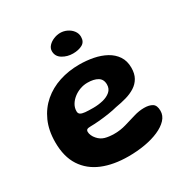

<svg xmlns="http://www.w3.org/2000/svg" viewBox="-165 -802 927 969"><g transform="rotate(-30 298.0 -317.0)"><path d="M308 39.5Q221.5 39.5 157.2 13Q93 -13.5 57.5 -68Q22 -122.5 22 -206.5Q22 -275.5 45.5 -327.8Q69 -380 110.2 -415.5Q151.5 -451 206 -468.8Q260.5 -486.5 322 -486.5Q364 -486.5 403.5 -478.8Q443 -471 474.5 -453.8Q506 -436.5 524.5 -408.8Q543 -381 543 -341.5Q543 -306.5 529.5 -283Q516 -259.5 492.8 -244.8Q469.5 -230 439.8 -221.5Q410 -213 376.5 -207.5Q356 -202 325.5 -197.2Q295 -192.5 265.5 -190Q236 -187.5 217 -187.5Q202 -187.5 196 -183.8Q190 -180 190 -170Q190 -161 195 -149.2Q200 -137.5 209.5 -127Q226 -108 248.8 -101.5Q271.5 -95 304 -95Q338 -95 371.2 -104.8Q404.5 -114.5 435.8 -124Q467 -133.5 496.5 -133.5Q526 -133.5 543.8 -122.5Q561.5 -111.5 561.5 -79.5Q561.5 -51.5 541 -29.5Q520.5 -7.5 485.2 8Q450 23.5 404.2 31.5Q358.5 39.5 308 39.5ZM276 -261.5Q305 -261.5 332 -268Q359 -274.5 376.5 -289.5Q394 -304.5 394 -329.5Q394 -360 371.8 -373.2Q349.5 -386.5 312.5 -386.5Q290 -386.5 268.8 -378.8Q247.5 -371 230.5 -357.5Q213.5 -344 203.2 -326.5Q193 -309 193 -289Q193 -276.5 201.5 -270.8Q210 -265 228.5 -263.2Q247 -261.5 276 -261.5ZM324.5 -550Q291 -550 264 -566.5Q237 -583 237 -613.5Q237 -630.5 249.5 -644Q262 -657.5 281 -665.2Q300 -673 319 -673Q339.5 -673 358.5 -663.8Q377.5 -654.5 389.2 -638.8Q401 -623 401 -603.5Q401 -574 378.8 -562Q356.5 -550 324.5 -550Z"/></g></svg>

Font: Gluten SemiBold
Style: Regular
Weight: 600
Designer: Tyler Finck
Foundry: Etcetera Type Company
Version: Version 1.300